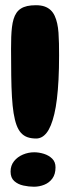

<svg xmlns="http://www.w3.org/2000/svg" viewBox="-20 -671 308 728"><path d="M117.1 -145.8Q98.4 -145.8 84.1 -150.8Q69.9 -155.9 59.6 -167.2Q49.4 -178.6 42.6 -197.1Q35.9 -215.6 31.6 -242Q27.4 -268.4 25.3 -303.8Q23.2 -339.1 22.6 -384.4Q21.9 -429.8 21.9 -486Q21.9 -510.4 22.6 -530.9Q23.4 -551.4 25.4 -568.2Q27.4 -585 31.5 -598.6Q35.6 -612.1 42.3 -622Q49 -631.9 59.1 -638.4Q69.2 -644.9 83.3 -648.1Q97.4 -651.2 116 -651.2Q134.9 -651.2 148.5 -646.6Q162.1 -641.9 171.8 -632.9Q181.4 -623.9 187.3 -611.1Q193.2 -598.4 196.8 -582.3Q200.4 -566.2 201.8 -546.9Q203.2 -527.6 203.6 -505.9Q204 -484.2 204 -460.4Q204 -410.5 201.9 -369.5Q199.8 -328.5 195.8 -296.1Q191.9 -263.6 186 -238.9Q180.1 -214.1 172.8 -196.3Q165.5 -178.5 156.8 -167.4Q148.1 -156.4 138.2 -151.1Q128.2 -145.8 117.1 -145.8ZM108.6 37Q89.2 37 68.6 32.5Q48 28 34.1 15.6Q20.1 3.2 20.1 -20.4Q20.1 -43.4 33.2 -59.8Q46.2 -76.1 66.9 -84.9Q87.6 -93.6 109.6 -93.6Q127.6 -93.6 146.4 -87.8Q165.1 -81.9 177.8 -69.5Q190.5 -57.1 190.5 -36.6Q190.5 -10.5 178.6 5.7Q166.8 21.9 148 29.4Q129.2 37 108.6 37Z"/></svg>

Font: Gluten Thin
Style: Regular
Weight: 100
Designer: Tyler Finck
Foundry: Etcetera Type Company
Version: Version 1.300